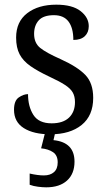

<svg xmlns="http://www.w3.org/2000/svg" viewBox="-20 -565 458 822"><path d="M196 10Q124 10 82 -16.5Q40 -43 40 -95Q40 -134 60.5 -148Q81 -162 100 -162Q100 -109 123 -73Q146 -37 201 -37Q250 -37 275.5 -61.5Q301 -86 301 -128Q301 -152 291.5 -169Q282 -186 258 -201.5Q234 -217 191 -237Q142 -260 110.5 -282Q79 -304 64 -332.5Q49 -361 49 -404Q49 -472 96.5 -508.5Q144 -545 221 -545Q290 -545 325 -517.5Q360 -490 360 -453Q360 -426 343 -410Q326 -394 294 -394Q294 -445 273.5 -472.5Q253 -500 211 -500Q166 -500 146 -478Q126 -456 126 -420Q126 -381 152 -360Q178 -339 239 -312Q312 -279 345.5 -244Q379 -209 379 -146Q379 -70 329.5 -30Q280 10 196 10ZM178 237Q163 237 143 234.5Q123 232 107 226V178Q142 186 168 186Q195 186 211 172Q227 158 227 130Q227 100 207 86.5Q187 73 156 70L176 -9H219L209 35Q299 44 299 127Q299 179 267 208Q235 237 178 237Z"/></svg>

Font: Noto Serif Sinhala SemiCondensed
Style: Regular
Weight: 400
Width: 4
Designer: Jelle Bosma - Monotype Design Team
Foundry: Monotype Imaging Inc.
Version: Version 2.007; ttfautohint (v1.8.4.7-5d5b)